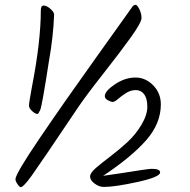

<svg xmlns="http://www.w3.org/2000/svg" viewBox="-20 -758 788 795"><path d="M608 -59Q643 -59 643 -44Q643 -25 549.5 -4.5Q456 16 410 16Q390 16 371.5 2Q353 -12 353 -27Q353 -42 377.5 -63Q402 -84 437 -110.5Q472 -137 506.5 -168.5Q541 -200 565.5 -241Q590 -282 590 -316Q590 -350 577 -367.5Q564 -385 542.5 -385Q521 -385 501.5 -372.5Q482 -360 468.5 -348Q455 -336 447 -336Q439 -336 426.5 -343Q414 -350 414 -360Q414 -381 456 -409Q498 -437 540.5 -437Q583 -437 614.5 -404.5Q646 -372 646 -326Q646 -246 584.5 -176.5Q523 -107 407 -30Q428 -33 476 -40Q594 -59 608 -59ZM299 -307Q146 -79 111.5 -31Q77 17 66 17Q61 17 52.5 4.5Q44 -8 44 -16Q44 -38 144.5 -186Q245 -334 382 -525.5Q519 -717 522 -721.5Q525 -726 526.5 -728Q528 -730 530 -732.5Q532 -735 534 -736Q536 -738 542 -738Q548 -738 557 -720Q566 -702 566 -683.5Q566 -665 521.5 -603Q477 -541 405 -449.5Q333 -358 299 -307ZM112 -397Q149 -587 149 -715Q149 -735 161 -735Q173 -735 188.5 -721.5Q204 -708 204 -697Q201 -607 182 -501Q154 -319 146.5 -302.5Q139 -286 135 -286Q125 -287 112.5 -298.5Q100 -310 100 -321Q100 -332 112 -397Z"/></svg>

Font: Kalam Light
Style: Regular
Weight: 300
Version: Version 2.001;PS 1.0;hotconv 1.0.79;makeotf.lib2.5.61930; tt